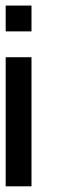

<svg xmlns="http://www.w3.org/2000/svg" viewBox="-20 -656 222 676"><path d="M0 -454.5H90.9V-363.6H0ZM0 -363.6H90.9V-272.7H0ZM0 -272.7H90.9V-181.8H0ZM0 -181.8H90.9V-90.9H0ZM0 -90.9H90.9V0H0ZM0 -636.4H90.9V-545.5H0Z"/></svg>

Font: Micro 5
Style: Regular
Weight: 400
Designer: Sarah Cadigan-Fried
Version: Version 1.000; ttfautohint (v1.8.4.7-5d5b)